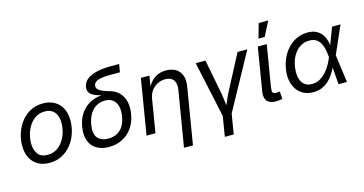

<svg xmlns="http://www.w3.org/2000/svg" viewBox="-94 -1193 3465 1830"><g transform="rotate(-15 1639.0 -278.5)"><path d="M257.8 11.7Q191.9 11.7 144.5 -15.9Q97.2 -43.5 71.5 -93.8Q45.9 -144 45.9 -211.4Q45.9 -276.4 66.2 -337.4Q86.4 -398.4 124.8 -447Q163.1 -495.6 217.5 -524.2Q272 -552.7 340.3 -552.7Q406.2 -552.7 454.1 -525.4Q502 -498 527.6 -447.8Q553.2 -397.5 553.2 -329.1Q553.2 -263.2 532.7 -202.1Q512.2 -141.1 473.4 -92.8Q434.6 -44.4 380.1 -16.4Q325.7 11.7 257.8 11.7ZM259.8 -66.9Q310.1 -66.9 348.4 -90.3Q386.7 -113.8 412.6 -152.1Q438.5 -190.4 451.7 -236.3Q464.8 -282.2 464.8 -327.1Q464.8 -368.7 451.7 -401.9Q438.5 -435.1 410.6 -454.6Q382.8 -474.1 337.9 -474.1Q288.1 -474.1 250 -450.7Q211.9 -427.2 186 -388.7Q160.2 -350.1 147 -304Q133.8 -257.8 133.8 -212.4Q133.8 -150.9 163.6 -108.9Q193.4 -66.9 259.8 -66.9Z M845.2 11.7Q773.4 11.7 723.9 -17.6Q674.3 -46.9 653.3 -102.8Q632.3 -158.7 645 -237.3Q658.2 -317.9 697.8 -372.8Q737.3 -427.7 796.4 -455.8Q855.5 -483.9 926.8 -483.9L925.8 -478Q887.2 -485.8 857.9 -495.8Q828.6 -505.9 809.3 -519.8Q790 -533.7 782.2 -553.2Q774.4 -572.8 779.3 -599.6Q787.1 -642.6 822 -670.9Q856.9 -699.2 918.2 -713.4Q979.5 -727.5 1065.4 -727.5H1140.6L1127.4 -648.9H1032.7Q976.1 -648.9 940.4 -642.3Q904.8 -635.7 887.2 -622.3Q869.6 -608.9 866.2 -588.9Q863.8 -574.7 869.4 -562.5Q875 -550.3 889.9 -539.8Q904.8 -529.3 929.4 -519.3Q954.1 -509.3 989.7 -499.5Q1029.3 -488.8 1059.1 -465.6Q1088.9 -442.4 1106.9 -408.9Q1125 -375.5 1130.6 -332.8Q1136.2 -290 1127.9 -239.7Q1115.2 -160.6 1075.9 -104.2Q1036.6 -47.9 977.3 -18.1Q918 11.7 845.2 11.7ZM858.4 -66.9Q906.2 -66.9 943.6 -85.9Q981 -105 1005.6 -144Q1030.3 -183.1 1039.1 -242.7Q1051.8 -327.6 1019.5 -376.7Q987.3 -425.8 917.5 -425.8Q871.1 -425.8 833.3 -403.8Q795.4 -381.8 770 -340.1Q744.6 -298.3 734.4 -238.8Q719.2 -149.9 753.9 -108.4Q788.6 -66.9 858.4 -66.9Z M1358.4 -327.1 1304.2 0H1216.3L1306.6 -545.9H1391.1L1369.6 -413.6H1357.4Q1382.8 -464.8 1412.8 -495.4Q1442.9 -525.9 1478.3 -539.3Q1513.7 -552.7 1554.2 -552.7Q1609.4 -552.7 1648.7 -530Q1688 -507.3 1705.3 -461.7Q1722.7 -416 1710.9 -346.7L1619.6 204.1H1531.2L1621.6 -339.4Q1632.3 -403.3 1607.7 -438.5Q1583 -473.6 1526.4 -473.6Q1487.8 -473.6 1452.1 -456.5Q1416.5 -439.5 1391.4 -407Q1366.2 -374.5 1358.4 -327.1Z M1967.3 9.8 1847.7 -545.9H1943.8L2006.3 -222.2Q2016.1 -171.9 2021 -121.8Q2025.9 -71.8 2032.2 -24.9H2000Q2022 -71.8 2043 -121.8Q2064 -171.9 2090.8 -222.2L2260.7 -545.9H2356.9L2052.7 9.8ZM1934.1 204.1 1968.3 -3.9H2056.2L2022 204.1Z M2492.2 3.9Q2430.7 3.9 2405.5 -28.8Q2380.4 -61.5 2390.1 -121.1L2460.4 -545.9H2548.8L2481.9 -143.1Q2475.6 -106 2481.9 -90.3Q2488.3 -74.7 2516.1 -74.7Q2530.3 -74.7 2537.8 -75.7Q2545.4 -76.7 2551.8 -78.6L2557.1 -4.4Q2546.4 -1.5 2529.1 1.2Q2511.7 3.9 2492.2 3.9ZM2486.3 -617.2 2526.9 -760.7H2621.1L2547.4 -617.2Z M2860.4 11.7Q2789.6 11.7 2740.7 -24.7Q2691.9 -61 2671.1 -125Q2650.4 -189 2664.1 -271Q2678.2 -355 2719 -418.2Q2759.8 -481.4 2819.6 -517.1Q2879.4 -552.7 2950.7 -552.7Q3006.8 -552.7 3042.5 -532.2Q3078.1 -511.7 3097.9 -479.2Q3117.7 -446.8 3125.2 -410.4Q3132.8 -374 3133.3 -342.3H3165L3156.7 -274.4L3193.8 0H3110.8L3089.4 -274.4Q3087.4 -300.3 3082 -334.2Q3076.7 -368.2 3062.7 -400.1Q3048.8 -432.1 3021.2 -453.1Q2993.7 -474.1 2947.3 -474.1Q2898.9 -474.1 2858.6 -449.2Q2818.4 -424.3 2790.8 -378.4Q2763.2 -332.5 2752.9 -269Q2743.2 -207.5 2753.2 -162.1Q2763.2 -116.7 2792.2 -91.8Q2821.3 -66.9 2867.7 -66.9Q2913.1 -66.9 2949.5 -88.4Q2985.8 -109.9 3013.4 -142.3Q3041 -174.8 3059.8 -209.7Q3078.6 -244.6 3088.9 -271.5L3193.4 -545.9H3276.4L3156.2 -271.5L3142.6 -206.5H3115.7Q3102.5 -174.8 3082 -137.2Q3061.5 -99.6 3031.2 -65.7Q3001 -31.7 2959 -10Q2917 11.7 2860.4 11.7Z"/></g></svg>

Font: Inter Variable
Style: Italic
Weight: 400
Italic angle: -9.39999°
Designer: Rasmus Andersson
Foundry: rsms
Version: Version 4.001;git-9221beed3